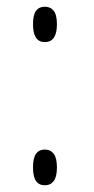

<svg xmlns="http://www.w3.org/2000/svg" viewBox="-20 -544 278 570"><path d="M113 -419Q78 -419 78 -472Q78 -500 87 -512Q96 -524 113 -524Q130 -524 139.5 -512Q149 -500 149 -472Q149 -419 113 -419ZM113 6Q96 6 87 -6.5Q78 -19 78 -47Q78 -75 87 -87.5Q96 -100 113 -100Q130 -100 139.5 -87.5Q149 -75 149 -47Q149 -19 139.5 -6.5Q130 6 113 6Z"/></svg>

Font: Noto Serif Display SemiCondensed Light
Style: Regular
Weight: 300
Width: 4
Designer: Monotype Design Team
Foundry: Monotype Imaging Inc.
Version: Version 2.009